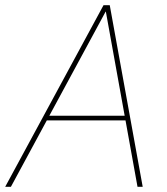

<svg xmlns="http://www.w3.org/2000/svg" viewBox="-36 -720 642 740"><path d="M-16 0 363 -700H387L514 0H494L372 -675H371L6 0ZM128 -256 141 -274H457L462 -256Z"/></svg>

Font: DM Sans 28pt Thin
Style: Italic
Weight: 250
Italic angle: -10°
Version: Version 4.004;gftools[0.9.30]